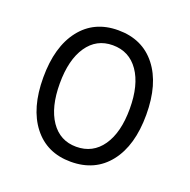

<svg xmlns="http://www.w3.org/2000/svg" viewBox="-98 -597 697 705"><g transform="rotate(20 250.0 -244.0)"><path d="M249 -501Q343.8 -501 397.5 -432.6Q451.2 -364.3 451.2 -244.1Q451.2 -124 397.5 -55.7Q343.8 12.7 249 12.7Q155.3 12.7 102.1 -55.7Q48.8 -124 48.8 -244.1Q48.8 -364.3 102.1 -432.6Q155.3 -501 249 -501ZM249 -45.9Q313.5 -45.9 350.1 -98.6Q386.7 -151.4 386.7 -244.1Q386.7 -336.9 350.1 -389.6Q313.5 -442.4 249 -442.4Q185.5 -442.4 149.4 -389.6Q113.3 -336.9 113.3 -244.1Q113.3 -151.4 149.4 -98.6Q185.5 -45.9 249 -45.9Z"/></g></svg>

Font: Lohit Devanagari
Style: Regular
Weight: 400
Version: 2.95.4